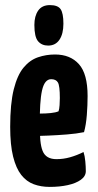

<svg xmlns="http://www.w3.org/2000/svg" viewBox="-20 -724 384 754"><path d="M175 10Q141 10 112.5 -0.5Q84 -11 63.5 -37Q43 -63 31.5 -109Q20 -155 20 -226Q20 -317 34 -373Q48 -429 72.5 -458.5Q97 -488 129 -499Q161 -510 196 -510Q256 -510 290 -472Q324 -434 324 -347Q324 -311 321 -272.5Q318 -234 310 -205Q281 -199 243 -196Q205 -193 169 -191.5Q133 -190 109.5 -190Q86 -190 86 -190L88 -279Q88 -279 102.5 -278.5Q117 -278 138 -278Q159 -278 179 -280Q199 -282 210 -287Q213 -296 214 -311.5Q215 -327 215 -339Q215 -387 207.5 -400Q200 -413 181 -413Q168 -413 159 -402Q150 -391 145 -368.5Q140 -346 138 -312.5Q136 -279 136 -233Q136 -198 138.5 -172.5Q141 -147 147.5 -131Q154 -115 167.5 -107Q181 -99 202 -99Q229 -99 255.5 -106.5Q282 -114 308 -127Q313 -112 315 -90.5Q317 -69 317 -52Q317 -32 297.5 -18Q278 -4 246 3Q214 10 175 10ZM169 -545Q144 -545 129.5 -562Q115 -579 115 -626Q115 -661 130 -682.5Q145 -704 176 -704Q207 -704 218 -688Q229 -672 229 -631Q229 -591 213.5 -568Q198 -545 169 -545Z"/></svg>

Font: Yanone Kaffeesatz ExtraLight
Style: Bold
Weight: 700
Version: Version 2.003